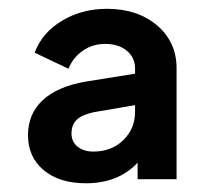

<svg xmlns="http://www.w3.org/2000/svg" viewBox="-20 -775 489 438"><path d="M175.8 -356.9Q115.7 -356.9 79.8 -386.7Q43.9 -416.5 43.9 -466.8Q43.9 -515.1 77.4 -546.4Q110.8 -577.6 175.8 -588.9L288.1 -606.9V-619.1Q288.1 -643.6 269.3 -659.2Q250.5 -674.8 220.2 -674.8Q190.9 -674.8 168.7 -659.2Q146.5 -643.6 136.2 -618.2L59.1 -654.8Q76.2 -700.7 121.6 -727.8Q167 -754.9 224.1 -754.9Q293.9 -754.9 338.4 -717Q382.8 -679.2 382.8 -619.1V-366.2H293.9V-403.8Q250 -356.9 175.8 -356.9ZM143.1 -470.2Q143.1 -451.7 157 -440.4Q170.9 -429.2 192.9 -429.2Q234.4 -429.2 261.2 -455.3Q288.1 -481.4 288.1 -520V-535.2L193.8 -519Q168 -513.7 155.5 -502.2Q143.1 -490.7 143.1 -470.2Z"/></svg>

Font: Plus Jakarta Sans SemiBold
Style: Regular
Weight: 600
Designer: Gumpita Rahayu
Foundry: Tokotype
Version: Version 2.006